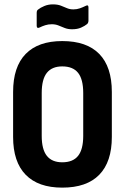

<svg xmlns="http://www.w3.org/2000/svg" viewBox="-20 -851 572 879"><path d="M265 8Q155 8 97.5 -51Q40 -110 40 -224V-430Q40 -545 97.5 -604Q155 -663 265 -663Q377 -663 434.5 -604Q492 -545 492 -430V-224Q492 -110 434.5 -51Q377 8 265 8ZM265 -108Q314 -108 337.5 -137.5Q361 -167 361 -229V-425Q361 -488 337.5 -517.5Q314 -547 265 -547Q218 -547 194.5 -517.5Q171 -488 171 -425V-229Q171 -167 194.5 -137.5Q218 -108 265 -108ZM310 -717Q291 -717 276 -723Q261 -729 247.5 -734.5Q234 -740 217 -740Q201 -740 187 -735.5Q173 -731 161 -725Q155 -722 151.5 -724Q148 -726 148 -733V-792Q148 -803 154 -807Q165 -816 183 -823.5Q201 -831 222 -831Q244 -831 259 -825Q274 -819 287 -813.5Q300 -808 316 -808Q332 -808 346 -813Q360 -818 372 -824Q385 -831 385 -817V-757Q385 -747 379 -741Q368 -732 351 -724.5Q334 -717 310 -717Z"/></svg>

Font: Sofia Sans Condensed ExtraBold
Style: Regular
Weight: 800
Designer: Botio Nikoltchev, Ani Petrova
Foundry: lettersoup
Version: Version 4.101